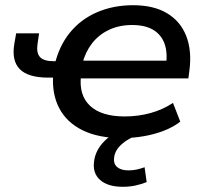

<svg xmlns="http://www.w3.org/2000/svg" viewBox="-20 -521 779 737"><path d="M448 9Q358 9 297 -21Q236 -51 207.5 -105.5Q179 -160 184 -232L191 -223H166Q88 -223 56 -255.5Q24 -288 35 -353L42 -393H130L124 -352Q119 -318 133.5 -302Q148 -286 187 -286H209L190 -273Q207 -345 248.5 -396Q290 -447 352.5 -474Q415 -501 491 -501Q570 -501 621.5 -470Q673 -439 695 -382.5Q717 -326 707 -250L703 -220H278L291 -231Q282 -156 325.5 -115Q369 -74 459 -74Q510 -74 557.5 -87Q605 -100 644 -126L672 -54Q645 -33 608.5 -19Q572 -5 531 2Q490 9 448 9ZM487 -425Q437 -425 397.5 -406Q358 -387 332.5 -353.5Q307 -320 296 -276L289 -288H639L617 -270Q624 -319 611.5 -353.5Q599 -388 568 -406.5Q537 -425 487 -425ZM451 196Q394 196 364.5 170Q335 144 341 99Q346 56 380.5 21Q415 -14 474 -37L502 0Q479 9 460.5 22Q442 35 431 50.5Q420 66 418 84Q415 108 430 120.5Q445 133 473 133Q489 133 503.5 130Q518 127 535 121L543 178Q523 186 500.5 191Q478 196 451 196Z"/></svg>

Font: Nunito Sans 10pt SemiExpanded SemiBold
Style: Italic
Weight: 600
Width: 6
Italic angle: -9°
Designer: Vernon Adams
Foundry: Vernon Adams
Version: Version 3.101;gftools[0.9.27]